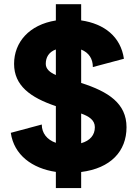

<svg xmlns="http://www.w3.org/2000/svg" viewBox="-20 -831 670 938"><path d="M376.5 -810.5H252.9V-731C123 -710.4 48.8 -625 48.8 -519C48.8 -413.1 127.9 -354.5 252.9 -312.5V-133.3C209 -148.4 184.1 -181.2 184.1 -222.7L32.7 -182.1C48.3 -73.7 137.2 -8.3 252.9 8.8V87.9H376.5V9.3C520.5 -8.8 598.1 -91.8 598.1 -209.5C598.1 -325.7 509.8 -383.3 376.5 -425.8V-588.9C414.6 -573.7 433.6 -543.5 433.6 -503.4L585.4 -543.9C569.8 -651.9 489.7 -714.8 376.5 -731.4ZM203.6 -519C203.6 -550.8 218.3 -576.7 252.9 -589.4V-464.4C223.6 -477.1 203.6 -494.1 203.6 -519ZM443.4 -209.5C443.4 -171.9 420.9 -144 376.5 -131.3V-276.4C415 -262.7 443.4 -244.1 443.4 -209.5Z"/></svg>

Font: Giphurs ExtraBold
Style: Regular
Weight: 800
Version: Version 1.000